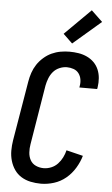

<svg xmlns="http://www.w3.org/2000/svg" viewBox="-64 -1027 628 1076"><g transform="rotate(5 250.0 -488.5)"><path d="M208 8Q178 8 149.5 2Q121 -4 97.5 -18.5Q74 -33 58.5 -55.5Q43 -78 35 -105.5Q27 -133 27 -162.5Q27 -192 32 -222L88 -556Q92 -581 100.5 -606Q109 -631 123.5 -653Q138 -675 159 -693.5Q180 -712 204 -723Q228 -734 253.5 -738.5Q279 -743 304 -743Q330 -743 355 -739Q380 -735 402.5 -724.5Q425 -714 442 -697Q459 -680 468.5 -657.5Q478 -635 480 -609.5Q482 -584 478 -558L476 -548H376L377 -554Q381 -574 378 -593Q375 -612 364 -627Q353 -642 334.5 -648.5Q316 -655 297 -655Q276 -655 255 -646Q234 -637 220 -620.5Q206 -604 198 -583.5Q190 -563 186 -542L131 -207Q127 -184 128.5 -160.5Q130 -137 140.5 -118Q151 -99 171.5 -89.5Q192 -80 216 -80Q237 -80 258 -88.5Q279 -97 294.5 -113.5Q310 -130 320 -150Q330 -170 335 -191L429 -168Q419 -133 398.5 -99Q378 -65 348 -40Q318 -15 281 -3.5Q244 8 208 8ZM314 -790 262 -840 408 -985 471 -925Z"/></g></svg>

Font: Iosevka Semibold
Style: Italic
Weight: 600
Italic angle: -9°
Monospace: yes
Designer: Belleve Invis
Foundry: Belleve Invis
Version: Version 32.5.0; ttfautohint (v1.8.4)